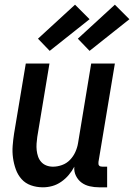

<svg xmlns="http://www.w3.org/2000/svg" viewBox="-20 -791 572 819"><path d="M163 8Q136 8 112 -0.5Q88 -9 72 -27Q56 -45 47.5 -68.5Q39 -92 35.5 -117.5Q32 -143 34 -169Q36 -195 40 -221L90 -520H191L139 -207Q137 -193 136 -178.5Q135 -164 136.5 -150Q138 -136 142.5 -123Q147 -110 156 -100Q165 -90 178 -85Q191 -80 206 -80Q225 -80 244.5 -87Q264 -94 278.5 -109Q293 -124 301.5 -143Q310 -162 313 -181L369 -520H470L400 -100Q400 -96 400 -92Q400 -88 402.5 -85Q405 -82 409 -81Q413 -80 418 -80H437V8H403Q382 8 362.5 3.5Q343 -1 328 -12Q313 -23 304 -41Q295 -59 297 -80Q287 -61 273 -44.5Q259 -28 241 -15.5Q223 -3 203 2.5Q183 8 163 8ZM362 -574 312 -626 470 -771 532 -709ZM192 -574 142 -626 300 -771 362 -709Z"/></svg>

Font: Iosevka Semibold
Style: Italic
Weight: 600
Italic angle: -9°
Monospace: yes
Designer: Belleve Invis
Foundry: Belleve Invis
Version: Version 32.5.0; ttfautohint (v1.8.4)